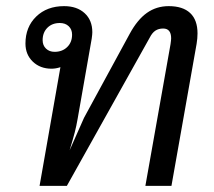

<svg xmlns="http://www.w3.org/2000/svg" viewBox="-20 -606 697 626"><path d="M624 -497Q624 -481 621 -463L539 0H454L536 -462Q538 -476 538 -481Q538 -513 512 -513Q497 -513 486.5 -506Q476 -499 468 -483L198 0H109L177 -387Q162 -382 148 -382Q111 -382 87 -405Q63 -428 63 -464Q63 -518 98 -552Q133 -586 189 -586Q231 -586 256 -563Q281 -540 281 -501Q281 -494 279 -480L233 -218Q229 -195 224 -175.5Q219 -156 207 -116L254 -222L403 -496Q428 -542 459 -564Q490 -586 530 -586Q576 -586 600 -563.5Q624 -541 624 -497ZM158 -437Q183 -437 199 -452.5Q215 -468 215 -493Q215 -510 204 -520.5Q193 -531 175 -531Q150 -531 134.5 -515.5Q119 -500 119 -475Q119 -458 130 -447.5Q141 -437 158 -437Z"/></svg>

Font: Sarabun
Style: Italic
Weight: 400
Italic angle: -10°
Designer: Suppakit Chalermlarp | Katatrad Co.,Ltd.
Foundry: Cadson Demak Co.,Ltd.
Version: Version 1.000; ttfautohint (v1.6)